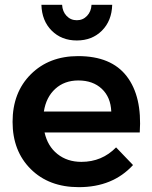

<svg xmlns="http://www.w3.org/2000/svg" viewBox="-20 -772 632 797"><path d="M151.9 -752H237.8Q239.3 -724.1 256.3 -706.1Q273.4 -688 298.8 -688Q324.2 -688 341.3 -706.1Q358.4 -724.1 359.9 -752H445.8Q443.8 -685.5 403.1 -644.8Q362.3 -604 298.8 -604Q235.4 -604 194.6 -644.8Q153.8 -685.5 151.9 -752ZM304.2 -539.1Q441.9 -539.1 506.1 -455.3Q570.3 -371.6 560.1 -222.2H165Q177.7 -165 218.5 -132.6Q259.3 -100.1 317.9 -100.1Q403.3 -100.1 461.9 -160.2L532.2 -86.9Q448.2 4.9 307.1 4.9Q183.1 4.9 107.7 -70.1Q32.2 -145 32.2 -266.1Q32.2 -388.2 107.9 -463.6Q183.6 -539.1 304.2 -539.1ZM162.1 -309.1H441.9Q439.5 -368.7 402.6 -403.3Q365.7 -438 305.2 -438Q247.6 -438 209.5 -403.3Q171.4 -368.7 162.1 -309.1Z"/></svg>

Font: Montserrat-Arabic Medium
Style: Regular
Weight: 500
Designer: Mohamed Gaber
Foundry: Kief Type Foundry
Version: Version 5.008;PS 005.008;hotconv 1.0.88;makeotf.lib2.5.64775